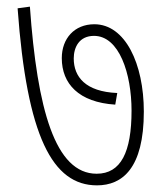

<svg xmlns="http://www.w3.org/2000/svg" viewBox="-20 -608 493 578"><path d="M413 -272C413 -416 357 -535 264 -535C204 -535 166 -492 166 -433C166 -356 217 -300 327 -293L333 -328C237 -332 202 -377 202 -432C202 -465 218 -500 263 -500C339 -500 376 -386 376 -275C376 -150 344 -85 271 -85C146 -85 92 -279 70 -588L33 -583C61 -197 138 -50 272 -50C348 -50 413 -101 413 -272Z"/></svg>

Font: Noto Sans Condensed ExtraLight
Style: Regular
Weight: 200
Width: 3
Designer: Monotype Design Team
Foundry: Monotype Imaging Inc.
Version: Version 2.013